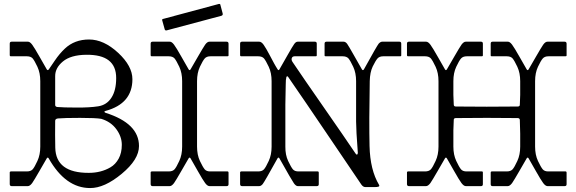

<svg xmlns="http://www.w3.org/2000/svg" viewBox="-20 -952 2948 982"><path d="M498 -344.2Q470.2 -349.1 389.6 -349.1Q309.1 -349.1 275.9 -346.2Q261.7 -344.2 262.2 -333Q261.2 -258.8 262.7 -196.3Q265.6 -67.4 434.1 -67.9Q496.6 -67.9 544.9 -96.2Q570.8 -111.3 586.9 -140.6Q603 -169.9 603 -211.4Q603 -252.9 575.2 -291Q547.4 -329.1 498 -344.2ZM262.2 -415Q262.2 -407.2 272 -404.8Q305.2 -401.9 371.6 -401.9Q438 -401.4 481.9 -408.2Q525.9 -415 549.8 -452.1Q574.2 -489.3 574.2 -552.7Q574.7 -673.8 420.9 -671.9Q341.8 -670.9 301.8 -637.7Q261.7 -604.5 262.2 -562ZM657.2 -546.9Q657.2 -421.9 520 -384.8Q514.2 -383.8 514.2 -380.4Q514.2 -377 520 -375Q690.9 -320.8 690.9 -205.1Q690.9 -136.2 602.5 -63Q514.2 10.3 440.9 9.8Q314.9 9.8 229 -142.1Q224.1 -149.9 219.2 -142.1Q208 -123 181.6 -77.1Q155.3 -31.2 144.5 -15.6Q132.8 0 122.1 0H40Q30.3 0 29.8 -9.8V-69.8Q29.8 -74.7 35.2 -75.2H117.2Q137.2 -75.2 147 -85.9Q156.7 -96.7 171.4 -128.9Q186 -160.2 186 -202.1V-537.1Q186 -579.1 171.4 -610.4Q156.7 -641.6 147 -653.3Q137.2 -664.1 117.2 -664.1H35.2Q30.3 -664.1 29.8 -668.9V-729Q29.8 -738.8 40 -738.8H122.1Q132.8 -739.3 144.5 -723.6Q156.2 -708 182.1 -662.1Q208 -616.2 219.2 -597.2Q224.1 -589.4 230 -597.7Q235.8 -606 260.3 -642.1Q284.7 -678.2 312 -703.6Q361.3 -750 435.5 -750Q510.7 -750 584 -682.1Q657.2 -614.3 657.2 -546.9Z M1051.8 -738.8H1138.7Q1148.4 -738.8 1148.9 -729V-668.9Q1148.9 -664.1 1143.6 -664.1H1056.6Q1036.6 -664.1 1026.9 -652.8Q1017.1 -641.6 1002.4 -610.4Q987.8 -579.1 987.8 -537.1V-202.1Q987.8 -160.2 1002.4 -128.9Q1017.1 -97.7 1026.9 -85.9Q1036.6 -74.7 1056.6 -75.2H1143.6Q1148.4 -75.2 1148.9 -69.8V-9.8Q1148.9 0 1138.7 0H1051.8Q1041 0 1029.3 -15.6Q1017.6 -31.2 991.7 -77.1Q965.8 -123 954.6 -142.1Q949.7 -149.9 944.8 -142.1Q933.6 -123 907.2 -77.1Q880.9 -31.2 870.1 -15.6Q858.4 0 847.7 0H760.7Q751 0 750.5 -9.8V-69.8Q750.5 -74.7 755.9 -75.2H842.8Q862.8 -75.2 872.6 -85.9Q882.3 -96.7 897 -128.9Q911.6 -160.2 911.6 -202.1V-537.1Q911.6 -579.1 897 -610.4Q882.3 -641.6 872.6 -653.3Q862.8 -664.1 842.8 -664.1H755.9Q751 -664.1 750.5 -668.9V-729Q750.5 -738.8 760.7 -738.8H847.7Q858.4 -739.3 870.1 -723.6Q881.8 -708 907.7 -662.1Q933.6 -616.2 944.8 -597.2Q949.7 -589.4 954.6 -597.2Q965.8 -616.2 992.2 -662.1Q1018.6 -708 1029.3 -723.6Q1040.5 -739.3 1051.8 -738.8ZM813.5 -855 1100.6 -932.1Q1106.4 -932.1 1106.9 -928.2L1118.7 -883.8Q1121.6 -874 1111.8 -871.1L833.5 -796.9Q823.7 -793.9 821.8 -804.2L809.6 -848.1Q807.6 -853 813.5 -855Z M1935.1 -738.8H2022.5Q2032.2 -738.8 2032.2 -729V-668.9Q2032.2 -664.1 2027.3 -664.1H1940.4Q1920.4 -664.1 1910.6 -652.8Q1900.9 -641.6 1886.2 -611.8Q1872.1 -582 1871.1 -537.1Q1867.2 -326.2 1870.1 -204.6Q1873 -83 1918.5 -6.8Q1922.4 0 1916.5 2.4Q1910.6 4.9 1895 4.9H1849.1Q1836.9 4.9 1827.6 -8.8Q1818.4 -22.5 1674.8 -234.4Q1531.2 -446.8 1454.1 -558.1Q1441.4 -575.2 1441.4 -519L1439.5 -417V-202.1Q1439 -160.2 1453.6 -128.9Q1468.3 -97.7 1478 -85.9Q1487.8 -74.7 1508.3 -75.2H1605Q1609.9 -75.2 1610.4 -69.8V-9.8Q1610.4 0 1600.1 0H1503.4Q1493.7 0 1483.4 -14.2Q1473.1 -28.3 1409.2 -142.1Q1404.3 -149.9 1399.4 -142.1Q1332.5 -21.5 1323.7 -10.7Q1314.9 0 1305.2 0H1218.3Q1208.5 0 1208 -9.8V-69.8Q1208 -74.7 1213.4 -75.2H1300.3Q1320.3 -75.2 1330.1 -85.9Q1339.8 -96.7 1354.5 -128.9Q1369.1 -160.2 1369.1 -202.1V-537.1Q1369.1 -579.1 1354.5 -610.4Q1339.8 -641.6 1330.1 -653.3Q1320.3 -664.1 1300.3 -664.1H1213.4Q1208.5 -664.1 1208 -668.9V-729Q1208 -738.8 1218.3 -738.8H1305.2Q1316.9 -739.3 1328.6 -722.7Q1340.3 -706.1 1359.9 -668.9Q1379.4 -631.8 1382.3 -627Q1385.3 -622.1 1390.1 -613.3Q1395 -604.5 1399.9 -597.2Q1404.8 -589.4 1409.2 -597.2Q1426.3 -627 1451.2 -670.9Q1476.1 -714.8 1484.9 -727.1Q1493.7 -739.3 1503.4 -738.8H1590.3Q1600.1 -738.8 1600.1 -729V-668.9Q1600.1 -664.1 1595.2 -664.1H1487.3Q1475.1 -664.1 1472.2 -654.3Q1469.2 -644.5 1477.1 -633.8Q1530.3 -554.7 1636.7 -401.9Q1743.2 -249 1798.3 -167Q1802.2 -160.2 1806.2 -161.6Q1810.1 -163.1 1810.1 -170.9Q1801.3 -288.1 1801.3 -330.1V-537.1Q1801.3 -579.1 1786.6 -610.4Q1772 -641.6 1762.2 -653.3Q1752.4 -664.1 1732.4 -664.1H1645Q1640.1 -664.1 1640.1 -668.9V-729Q1640.1 -738.8 1650.4 -738.8H1737.3Q1747.1 -738.8 1755.4 -728Q1763.2 -716.8 1788.6 -671.9Q1814 -627 1831.1 -597.2Q1835.9 -589.4 1841.3 -597.2Q1908.2 -718.3 1917 -729Q1926.3 -738.8 1935.1 -738.8Z M2780.8 -738.8H2867.7Q2877.4 -738.8 2877.9 -729V-668.9Q2877.9 -664.1 2872.6 -664.1H2785.6Q2765.6 -664.1 2755.9 -652.8Q2746.1 -641.6 2731.4 -610.4Q2716.8 -579.1 2716.8 -537.1V-202.1Q2716.8 -160.2 2731.4 -128.9Q2746.1 -97.7 2755.9 -85.9Q2765.6 -74.7 2785.6 -75.2H2872.6Q2877.4 -75.2 2877.9 -69.8V-9.8Q2877.9 0 2867.7 0H2780.8Q2770 0 2758.3 -15.6Q2746.6 -31.2 2720.7 -77.1Q2694.8 -123 2683.6 -142.1Q2678.7 -149.9 2673.8 -142.1Q2662.6 -123 2636.2 -77.1Q2609.9 -31.2 2599.1 -15.6Q2587.4 0 2576.7 0H2499.5Q2489.7 0 2489.7 -9.8V-69.8Q2489.7 -74.7 2494.6 -75.2H2571.8Q2591.8 -75.2 2601.6 -85.9Q2611.3 -96.7 2626 -128.9Q2640.6 -160.2 2640.6 -202.1V-268.1L2638.7 -337.9Q2638.7 -347.7 2627.9 -348.1Q2469.7 -350.1 2311.5 -348.1Q2300.3 -348.1 2300.8 -337.9L2298.8 -285.2V-202.1Q2298.8 -160.2 2313.5 -128.9Q2328.1 -97.7 2337.9 -85.9Q2347.7 -74.7 2367.7 -75.2H2444.8Q2449.7 -75.2 2449.7 -69.8V-9.8Q2449.7 0 2439.9 0H2362.8Q2352.1 0 2340.3 -15.6Q2328.6 -31.2 2302.7 -77.1Q2276.9 -123 2265.6 -142.1Q2260.7 -149.9 2255.9 -142.1Q2244.6 -123 2218.3 -77.1Q2191.9 -31.2 2181.2 -15.6Q2169.4 0 2158.7 0H2071.8Q2062 0 2061.5 -9.8V-69.8Q2061.5 -74.7 2066.9 -75.2H2153.8Q2173.8 -75.2 2183.6 -85.9Q2193.4 -96.7 2208 -128.9Q2222.7 -160.2 2222.7 -202.1V-537.1Q2222.7 -579.1 2208 -610.4Q2193.4 -641.6 2183.6 -653.3Q2173.8 -664.1 2153.8 -664.1H2066.9Q2062 -664.1 2061.5 -668.9V-729Q2061.5 -738.8 2071.8 -738.8H2158.7Q2169.4 -739.3 2181.2 -723.6Q2192.9 -708 2218.8 -662.1Q2244.6 -616.2 2255.9 -597.2Q2260.7 -589.4 2265.6 -597.2Q2276.9 -616.2 2303.2 -662.1Q2329.6 -708 2340.3 -723.6Q2352.1 -739.3 2362.8 -738.8H2439.9Q2449.7 -738.8 2449.7 -729V-668.9Q2449.7 -664.1 2444.8 -664.1H2367.7Q2347.7 -664.1 2337.9 -652.8Q2328.1 -641.6 2313.5 -610.4Q2298.8 -579.1 2298.8 -537.1V-466.8L2300.8 -417Q2300.8 -407.2 2311.5 -407.2Q2469.7 -405.3 2627.9 -407.2Q2639.2 -407.2 2638.7 -417L2640.6 -466.8V-537.1Q2640.6 -579.1 2626 -610.4Q2611.3 -641.6 2601.6 -653.3Q2591.8 -664.1 2571.8 -664.1H2494.6Q2489.7 -664.1 2489.7 -668.9V-729Q2489.7 -738.8 2499.5 -738.8H2576.7Q2587.4 -739.3 2599.1 -723.6Q2610.8 -708 2636.7 -662.1Q2662.6 -616.2 2673.8 -597.2Q2678.7 -589.4 2683.6 -597.2Q2694.8 -616.2 2721.2 -662.1Q2747.6 -708 2758.3 -723.6Q2769.5 -739.3 2780.8 -738.8Z"/></svg>

Font: BrevierViennese-Regular
Style: Regular
Weight: 400
Designer: Johannes Lang & Ellmer Stefan
Foundry: Johannes Lang & Ellmer Stefan
Version: Version 1.001;PS 001.001;hotconv 1.0.70;makeotf.lib2.5.58329